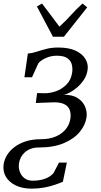

<svg xmlns="http://www.w3.org/2000/svg" viewBox="-36 -844 584 1113"><path d="M147 249.5Q94 249.5 55.5 231Q17 212.5 -1.8 180.8Q-20.5 149 -15 109Q-11 81.5 4.5 55.8Q20 30 47.2 9Q74.5 -12 112.8 -24.5Q151 -37 201 -37Q249.5 -37 286 -52.2Q322.5 -67.5 344.8 -94.5Q367 -121.5 372 -156.5Q376 -184 368.5 -205.5Q361 -227 339 -239Q317 -251 277 -251L171.5 -247L179 -304.5L223.5 -303.5Q253.5 -303 288 -315Q322.5 -327 349.5 -354Q376.5 -381 382.5 -425Q385.5 -446.5 380.5 -468.8Q375.5 -491 355.5 -506Q335.5 -521 293 -521Q258 -521 228 -506.8Q198 -492.5 186 -476.5L149.5 -396H105.5L125.5 -533.5Q150 -535.5 175.8 -544Q201.5 -552.5 232.5 -560.5Q263.5 -568.5 302 -568.5Q363.5 -568.5 402.8 -550Q442 -531.5 459.2 -502Q476.5 -472.5 472 -440.5Q467.5 -407 449.5 -380.5Q431.5 -354 408.8 -335.2Q386 -316.5 365 -306Q344 -295.5 333 -294.5Q383.5 -295.5 414.2 -275.5Q445 -255.5 457.5 -225.2Q470 -195 465.5 -163.5Q459.5 -120.5 427 -80.2Q394.5 -40 334.8 -14.5Q275 11 187.5 11Q162.5 11 142.5 18.5Q122.5 26 108 39Q93.5 52 85 68.5Q76.5 85 74 103.5Q70.5 128.5 78.8 151.5Q87 174.5 106 189Q125 203.5 153.5 203.5Q194.5 203.5 226.5 191.5Q258.5 179.5 275 158L306 98.5H351.5L328.5 209.5Q309 218 281.2 227.5Q253.5 237 219.8 243.2Q186 249.5 147 249.5ZM178 -806.5 207.5 -823.5Q232.5 -790.5 257.8 -757.2Q283 -724 308.5 -689.5Q345.5 -723 375 -756.2Q404.5 -789.5 442.5 -823.5L469.5 -801.5L334.5 -631H271Z"/></svg>

Font: Merriweather 24pt Light
Style: Italic
Weight: 300
Italic angle: -7.8°
Version: Version 2.101